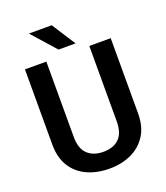

<svg xmlns="http://www.w3.org/2000/svg" viewBox="-162 -1012 980 1132"><g transform="rotate(-20 328.5 -445.5)"><path d="M463.4 -710.9H597.7V-238.8Q597.7 -157.2 562.5 -101.8Q527.3 -46.4 466.8 -18.3Q406.2 9.8 329.1 9.8Q251 9.8 189.9 -18.3Q128.9 -46.4 94.2 -101.8Q59.6 -157.2 59.6 -238.8V-710.9H193.8V-238.8Q193.8 -164.6 230.5 -130.1Q267.1 -95.7 329.1 -95.7Q392.1 -95.7 427.7 -130.1Q463.4 -164.6 463.4 -238.8ZM296.9 -901.4 392.6 -752.9H285.6L153.8 -901.4Z"/></g></svg>

Font: Vazirmatn RD FD SemiBold
Style: Regular
Weight: 600
Designer: Saber Rastikerdar
Foundry: Saber Rastikerdar
Version: Version 33.003